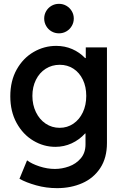

<svg xmlns="http://www.w3.org/2000/svg" viewBox="-20 -768 635 1001"><path d="M81.5 164.1 121.1 67.9Q144.5 85.9 185.5 99.4Q226.6 112.8 266.1 112.8Q303.2 112.8 339.8 99.6Q376.5 86.4 401.1 57.6Q425.8 28.8 425.8 -15.6V-72.3H423.8Q393.6 -39.1 353.8 -20.8Q314 -2.4 268.6 -2.4Q207.5 -2.4 153.6 -34.7Q99.6 -66.9 66.7 -126.7Q33.7 -186.5 33.7 -266.1Q33.7 -346.2 67.1 -405.8Q100.6 -465.3 155.5 -497.1Q210.4 -528.8 272.9 -528.8Q317.9 -528.8 356.2 -512.2Q394.5 -495.6 423.8 -465.3H427.2V-521H537.6V-22.5Q537.6 55.2 502.7 108.2Q467.8 161.1 408.7 187Q349.6 212.9 277.3 212.9Q220.7 212.9 168.5 198.2Q116.2 183.6 81.5 164.1ZM429.7 -268.1Q429.7 -315.9 411.9 -352.8Q394 -389.6 362.8 -409.9Q331.5 -430.2 291.5 -430.2Q250.5 -430.2 218 -409.4Q185.5 -388.7 167.2 -351.6Q148.9 -314.5 148.9 -268.1Q148.9 -221.7 167.2 -183.6Q185.5 -145.5 218 -123.5Q250.5 -101.6 291 -101.6Q330.6 -101.6 362.3 -123Q394 -144.5 411.9 -182.4Q429.7 -220.2 429.7 -268.1ZM210.4 -671.4Q210.4 -692.4 220.7 -710Q231 -727.5 248.5 -737.8Q266.1 -748 287.6 -748Q308.6 -748 326.2 -737.8Q343.8 -727.5 354.2 -710Q364.7 -692.4 364.7 -671.4Q364.7 -650.4 354.2 -632.6Q343.8 -614.7 326.2 -604.5Q308.6 -594.2 287.6 -594.2Q266.1 -594.2 248.5 -604.5Q231 -614.7 220.7 -632.6Q210.4 -650.4 210.4 -671.4Z"/></svg>

Font: Reddit Sans SemiBold
Style: Regular
Weight: 600
Designer: Stephen Hutchings
Foundry: Reddit
Version: Version 1.013